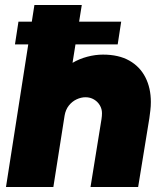

<svg xmlns="http://www.w3.org/2000/svg" viewBox="-20 -750 658 770"><path d="M40 -572 54 -663H466L452 -572ZM4 0 118 -730H308L272 -505L271 -498Q298 -514 330 -522.5Q362 -531 393 -531Q456 -531 498.5 -507Q541 -483 563 -440Q585 -397 585 -341Q585 -324 583 -307.5Q581 -291 579 -276L534 0H343L387 -272Q388 -277 388.5 -284.5Q389 -292 389 -296Q389 -313 380.5 -327.5Q372 -342 357 -351Q342 -360 323 -360Q305 -360 287 -351.5Q269 -343 256 -326.5Q243 -310 239 -286L194 0Z"/></svg>

Font: MuseoModerno Thin Black
Style: Italic
Weight: 900
Italic angle: -9°
Version: Version 1.003